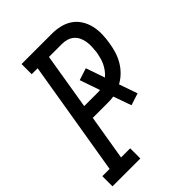

<svg xmlns="http://www.w3.org/2000/svg" viewBox="-223 -836 936 936"><g transform="rotate(-45 245.5 -367.5)"><path d="M-9 0V-70H41L140 -665H99V-735H308Q337 -735 364.5 -728.5Q392 -722 414.5 -707Q437 -692 452 -668.5Q467 -645 473.5 -618Q480 -591 479.5 -562Q479 -533 474 -504Q470 -478 462.5 -453Q455 -428 441.5 -404.5Q428 -381 408.5 -361.5Q389 -342 365 -329L398 -234L336 -214L303 -307Q292 -305 281 -304.5Q270 -304 259 -304H159L120 -70H183V0ZM170 -374H259Q264 -374 269.5 -374Q275 -374 280 -375L244 -479L306 -499L340 -401Q353 -412 363 -425.5Q373 -439 380 -453.5Q387 -468 391 -483.5Q395 -499 398 -514Q400 -532 401 -550Q402 -568 399.5 -585Q397 -602 390 -617.5Q383 -633 370.5 -644Q358 -655 341.5 -660Q325 -665 308 -665H218Z"/></g></svg>

Font: Iosevka Slab Oblique
Style: Regular
Weight: 400
Italic angle: -9°
Monospace: yes
Designer: Belleve Invis
Foundry: Belleve Invis
Version: Version 11.1.1; ttfautohint (v1.8.3)